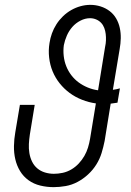

<svg xmlns="http://www.w3.org/2000/svg" viewBox="-20 -763 540 791"><path d="M201 8Q173 8 146 1.5Q119 -5 97.5 -20.5Q76 -36 62.5 -58.5Q49 -81 43 -107Q37 -133 37.5 -161.5Q38 -190 43 -218L62 -331H123L103 -209Q100 -189 99 -170Q98 -151 101 -132.5Q104 -114 112 -97.5Q120 -81 133.5 -69.5Q147 -58 165 -52.5Q183 -47 202 -47Q220 -47 238.5 -51Q257 -55 274 -65Q291 -75 304.5 -89.5Q318 -104 327.5 -120.5Q337 -137 342.5 -155Q348 -173 351 -191L375 -337Q346 -341 318 -352Q290 -363 267 -380Q244 -397 226 -419.5Q208 -442 197 -468.5Q186 -495 182.5 -525.5Q179 -556 184 -586Q187 -606 194 -625.5Q201 -645 212.5 -663Q224 -681 239.5 -696Q255 -711 273.5 -721.5Q292 -732 312 -737.5Q332 -743 352 -743Q374 -743 394.5 -736.5Q415 -730 431.5 -717.5Q448 -705 458.5 -687Q469 -669 473.5 -648Q478 -627 477.5 -605Q477 -583 473 -561L445 -393Q453 -394 460 -395.5Q467 -397 474 -399L464 -340Q457 -339 450 -338Q443 -337 436 -336L411 -182Q406 -157 398.5 -132.5Q391 -108 377 -85.5Q363 -63 343 -44.5Q323 -26 299.5 -13.5Q276 -1 250.5 3.5Q225 8 201 8ZM384 -391 413 -570Q416 -583 416.5 -596.5Q417 -610 415.5 -623Q414 -636 409.5 -648Q405 -660 396.5 -669Q388 -678 376 -683Q364 -688 351 -688Q331 -688 311.5 -678Q292 -668 278 -652Q264 -636 255.5 -616.5Q247 -597 243 -577Q240 -555 242.5 -532.5Q245 -510 253 -490Q261 -470 274 -453Q287 -436 304 -423.5Q321 -411 341.5 -402.5Q362 -394 384 -391Z"/></svg>

Font: Iosevka Slab Light
Style: Italic
Weight: 300
Italic angle: -9°
Monospace: yes
Designer: Belleve Invis
Foundry: Belleve Invis
Version: Version 11.1.1; ttfautohint (v1.8.3)